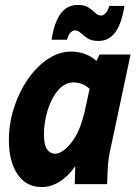

<svg xmlns="http://www.w3.org/2000/svg" viewBox="-20 -746 562 778"><path d="M16 -178Q16 -245 36.5 -309Q57 -373 92.5 -424.5Q128 -476 173.5 -506.5Q219 -537 269 -537Q297 -537 323.5 -527.5Q350 -518 371 -499L383 -525H509L424 -125Q420 -103 418.5 -87.5Q417 -72 416 -50L414 0H283L285 -73Q258 -33 222.5 -10.5Q187 12 149 12Q86 12 51 -40Q16 -92 16 -178ZM158 -199Q158 -158 171 -140.5Q184 -123 203 -123Q233 -123 269 -168Q305 -213 324 -298L343 -386Q328 -400 311.5 -406Q295 -412 278 -412Q242 -412 215 -380Q188 -348 173 -299Q158 -250 158 -199ZM189 -585Q199 -653 225 -689.5Q251 -726 295 -726Q323 -726 339 -715.5Q355 -705 366 -694Q377 -683 390 -683Q398 -683 407 -691.5Q416 -700 423 -722H484Q474 -654 448.5 -617Q423 -580 378 -580Q351 -580 334.5 -591Q318 -602 307 -612.5Q296 -623 283 -623Q275 -623 266.5 -615Q258 -607 251 -585Z"/></svg>

Font: Radio Canada Condensed
Style: Bold Italic
Weight: 700
Width: 3
Italic angle: -12°
Designer: Charles Daoud, Etienne Aubert Bonn, Alexandre Saumier Demers, Jacques Le Bailly
Foundry: Radio-Canada
Version: Version 2.104; ttfautohint (v1.8.4.7-5d5b);gftools[0.9.28.de